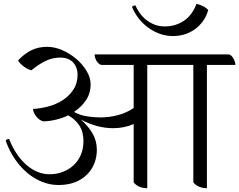

<svg xmlns="http://www.w3.org/2000/svg" viewBox="-20 -990 1267 1017"><path d="M1076 -646V7Q1056 7 1037 0Q1018 -7 1004 -24V-646H760V7Q739 7 720.5 0Q702 -7 688 -24V-333Q638 -311 580 -311Q535 -311 492 -323Q449 -335 408 -357Q447 -323 470 -283.5Q493 -244 493 -196Q493 -160 480.5 -126.5Q468 -93 442.5 -67Q417 -41 379 -25.5Q341 -10 290 -10Q245 -10 202.5 -27Q160 -44 123.5 -75Q87 -106 57.5 -149.5Q28 -193 10 -246Q18 -254 28 -254Q63 -166 120 -116.5Q177 -67 243 -67Q280 -67 312.5 -79.5Q345 -92 369.5 -114.5Q394 -137 408 -169.5Q422 -202 422 -242Q422 -292 400 -325.5Q378 -359 341 -379Q310 -364 276 -356Q242 -348 210 -347Q200 -349 190 -356Q180 -363 172.5 -372.5Q165 -382 160 -393Q155 -404 155 -413Q194 -415 235.5 -426Q277 -437 311.5 -459Q346 -481 368.5 -515Q391 -549 391 -596Q391 -610 386.5 -625.5Q382 -641 371.5 -654.5Q361 -668 343 -676.5Q325 -685 299 -685Q257 -685 219 -666Q181 -647 147 -618Q138 -619 127 -624.5Q116 -630 105.5 -638Q95 -646 87 -654.5Q79 -663 76 -670Q107 -704 144.5 -723Q182 -742 230 -742Q269 -742 309.5 -724.5Q350 -707 383.5 -678.5Q417 -650 438.5 -614.5Q460 -579 460 -543Q460 -495 435 -458.5Q410 -422 372 -397Q403 -380 439 -374Q475 -368 512 -368Q560 -368 606 -380.5Q652 -393 688 -418V-646H520Q512 -646 505 -651.5Q498 -657 492.5 -665.5Q487 -674 484 -684Q481 -694 481 -702H1188Q1197 -702 1204 -696Q1211 -690 1216 -681Q1221 -672 1224 -662.5Q1227 -653 1227 -646ZM679 -954Q687 -961 697 -962Q721 -908 762.5 -879Q804 -850 852 -850Q909 -850 953.5 -879.5Q998 -909 1021 -970Q1039 -965 1055 -957.5Q1071 -950 1083 -937Q1073 -902 1054 -876.5Q1035 -851 1010 -833.5Q985 -816 956 -807.5Q927 -799 897 -799Q859 -799 825 -811.5Q791 -824 763 -845Q735 -866 713.5 -894Q692 -922 679 -954Z"/></svg>

Font: Gotu
Style: Regular
Weight: 400
Designer: Sarang Kulkarni & Kailash Malviya
Foundry: Ek Type
Version: Version 2.320;hotconv 1.0.109;makeotfexe 2.5.65596; ttfautoh